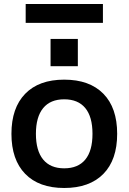

<svg xmlns="http://www.w3.org/2000/svg" viewBox="-20 -927 641 957"><path d="M37 -260Q37 -389 105.5 -459.5Q174 -530 300 -530Q426 -530 495 -460Q564 -390 564 -260Q564 -130 495 -60Q426 10 300 10Q174 10 105.5 -60.5Q37 -131 37 -260ZM300 -88Q369 -88 405 -131.5Q441 -175 441 -260Q441 -345 405 -388.5Q369 -432 300 -432Q231 -432 195 -388Q159 -344 159 -260Q159 -176 195 -132Q231 -88 300 -88ZM232 -733H368V-597H232ZM108 -907H493V-813H108Z"/></svg>

Font: Enso SemiBold
Style: Regular
Weight: 600
Designer: Coji Morishita
Foundry: UNDERFOREST DESIGN
Version: Version 1.000